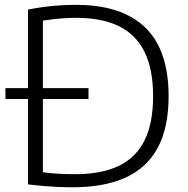

<svg xmlns="http://www.w3.org/2000/svg" viewBox="-20 -767 776 792"><path d="M2.5 -358.5V-403.5H345V-358.5ZM280 5.5Q249.5 5.5 220.8 4.2Q192 3 161.8 0.5Q131.5 -2 95.5 -6.5V-727.5Q127.5 -734 161.5 -738.5Q195.5 -743 229.2 -745Q263 -747 294.5 -747Q482 -747 578.8 -653.8Q675.5 -560.5 675.5 -370Q675.5 -241.5 631.2 -158.5Q587 -75.5 499 -35Q411 5.5 280 5.5ZM290 -48.5Q397.5 -48.5 468.8 -82.2Q540 -116 575.8 -187Q611.5 -258 611.5 -370Q611.5 -481.5 576.2 -553Q541 -624.5 470.5 -659Q400 -693.5 294 -693.5Q261.5 -693.5 227.5 -690.5Q193.5 -687.5 157 -682V-56.5Q185.5 -52.5 217 -50.5Q248.5 -48.5 290 -48.5Z"/></svg>

Font: Encode Sans SemiExpanded Light
Style: Regular
Weight: 300
Width: 6
Designer: Multiple Designers
Foundry: Impallari Type
Version: Version 3.002